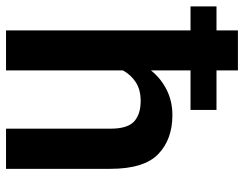

<svg xmlns="http://www.w3.org/2000/svg" viewBox="-112 -686 790 621"><g transform="rotate(90 282.5 -375.0)"><path d="M327.1 -680.7V-596.7H199.2V-468.8Q225.6 -501.5 262.5 -519.8Q299.3 -538.1 343.8 -538.1Q422.4 -538.1 470 -492.2Q517.6 -446.3 517.6 -336.9V0H387.7V-337.9Q387.7 -392.6 364.5 -414.1Q341.3 -435.5 297.9 -435.5Q262.2 -435.5 237.8 -419.9Q213.4 -404.3 199.2 -377.9V0H69.8V-596.7H-7.8V-680.7H69.8V-750H199.2V-680.7Z"/></g></svg>

Font: Vazirmatn RD FD SemiBold
Style: Regular
Weight: 600
Designer: Saber Rastikerdar
Foundry: Saber Rastikerdar
Version: Version 33.003